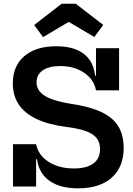

<svg xmlns="http://www.w3.org/2000/svg" viewBox="-20 -1018 724 1048"><path d="M406.5 10Q308.5 10 250.5 -30.8Q192.5 -71.5 182 -148.5H159L177 -231Q189.5 -170 246 -134.2Q302.5 -98.5 383 -98.5Q453 -98.5 489.5 -125.5Q526 -152.5 526 -204Q526 -239.5 508 -263.2Q490 -287 450.2 -301.8Q410.5 -316.5 344 -325Q245.5 -337.5 180.2 -368.2Q115 -399 82.5 -447.5Q50 -496 50 -563Q50 -658 113 -711.8Q176 -765.5 287.5 -765.5Q351 -765.5 396 -747.5Q441 -729.5 467.2 -693.8Q493.5 -658 499.5 -604.5H522.5L504 -525Q492.5 -585 438.5 -621.2Q384.5 -657.5 308.5 -657.5Q248 -657.5 213.8 -634.2Q179.5 -611 179.5 -568.5Q179.5 -539.5 198 -517.2Q216.5 -495 257 -479Q297.5 -463 363 -452Q466 -437.5 530.5 -407.8Q595 -378 625 -329.8Q655 -281.5 655 -211Q655 -106.5 589.8 -48.2Q524.5 10 406.5 10ZM51 0V-231H177V0ZM504 -525V-755H630V-525ZM393.5 -997.5 543.5 -882 495 -816 355 -898.5 215 -815.5 166.5 -881.5 316.5 -997.5Z"/></svg>

Font: Hepta Slab SemiBold
Style: Regular
Weight: 600
Designer: Michael LaGattuta
Foundry: Michael LaGattuta
Version: Version 1.102